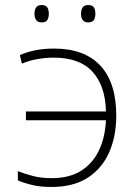

<svg xmlns="http://www.w3.org/2000/svg" viewBox="-20 -733 530 763"><path d="M184 10Q142 10 109.5 2.5Q77 -5 51 -16V-53Q81 -41 113.5 -33Q146 -25 184 -25Q256 -25 302.5 -54.5Q349 -84 373.5 -136Q398 -188 401 -255H83V-290H401Q399 -391 348 -447.5Q297 -504 193 -504Q164 -504 130.5 -498.5Q97 -493 67 -480L59 -514Q117 -540 195 -540Q315 -540 378.5 -472.5Q442 -405 442 -273Q442 -192 414 -128Q386 -64 329 -27Q272 10 184 10ZM117 -679Q117 -694 123.5 -703.5Q130 -713 145 -713Q162 -713 168 -703.5Q174 -694 174 -679Q174 -663 168 -653.5Q162 -644 145 -644Q130 -644 123.5 -653.5Q117 -663 117 -679ZM302 -679Q302 -694 308.5 -703.5Q315 -713 330 -713Q347 -713 353 -703.5Q359 -694 359 -679Q359 -663 353 -653.5Q347 -644 330 -644Q315 -644 308.5 -653.5Q302 -663 302 -679Z"/></svg>

Font: Noto Sans ExtraLight
Style: Regular
Weight: 200
Designer: Monotype Design Team
Foundry: Monotype Imaging Inc.
Version: Version 2.007